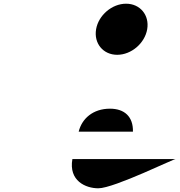

<svg xmlns="http://www.w3.org/2000/svg" viewBox="-20 -1207 970 1037"><path d="M661 -1187C585 -1187 512 -1125 499 -1049C486 -973 537 -911 613 -911C689 -911 762 -973 775 -1049C788 -1125 737 -1187 661 -1187ZM930 -348C934 -357 597 -190 511 -190C443 -190 350 -230 371 -348ZM405 -496C422 -566 482 -620 574 -620C652 -620 700 -577 698 -496Z"/></svg>

Font: Hussar Dziwak
Style: Kur
Weight: 400
Version: Version 1.022